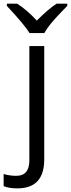

<svg xmlns="http://www.w3.org/2000/svg" viewBox="-74 -786 387 1046"><path d="M21 240.2Q-25.4 240.2 -54.2 228V162.1Q-20.5 171.9 14.6 171.9Q85.9 171.9 85.9 87.9V-535.2H167V82Q167 240.2 21 240.2ZM-36.6 -766.1H19.5Q75.2 -730 126.5 -673.8Q189.9 -737.3 234.4 -766.1H292.5V-753.9L260.3 -720.7Q189.9 -648.4 167.5 -606H86.4Q63.5 -646.5 -36.6 -753.9Z"/></svg>

Font: OpenSans
Style: Regular
Weight: 400
Foundry: Ascender Corporation
Version: Version 1.10